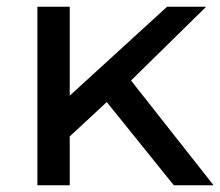

<svg xmlns="http://www.w3.org/2000/svg" viewBox="-20 -550 654 570"><path d="M297 -247 187 -145V0H91V-530H187V-266L476 -530H592L369 -311L614 0H496Z"/></svg>

Font: Idrija
Style: Regular
Weight: 500
Designer: Julieta Ulanovsky
Foundry: Julieta Ulanovsky
Version: Version 7.200